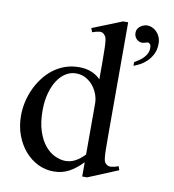

<svg xmlns="http://www.w3.org/2000/svg" viewBox="-80 -767 773 852"><g transform="rotate(10 306.5 -341.0)"><path d="M369.1 14.6H347.2V-49.8Q317.4 -18.6 286.6 -2Q255.9 14.6 216.8 14.6Q179.7 14.6 146.2 -2Q112.8 -18.6 87.6 -47.9Q62.5 -77.1 47.6 -117.4Q32.7 -157.7 32.7 -205.1Q32.7 -233.9 39.1 -264.2Q45.4 -294.4 58.1 -322.8Q70.8 -351.1 89.4 -376.2Q107.9 -401.4 131.8 -420.2Q155.8 -439 185.5 -450Q215.3 -460.9 250 -460.9Q279.3 -460.9 303.5 -451.9Q327.6 -442.9 347.2 -423.3V-506.3Q347.2 -543.5 346.4 -564.9Q345.7 -586.4 344 -598.4Q342.3 -610.4 339.4 -615.2Q336.4 -620.1 332 -624.5Q323.7 -632.8 311.3 -631.6Q298.8 -630.4 279.3 -623.5L272.5 -641.1L406.7 -694.8H429.2V-177.2Q429.2 -141.1 429.7 -119.4Q430.2 -97.7 431.6 -85Q433.1 -72.3 436 -66.4Q439 -60.5 444.3 -56.6Q453.1 -49.3 466.1 -50.3Q479 -51.3 498.5 -58.6L504.4 -41.5ZM347.2 -315.9Q347.2 -334.5 340.1 -354.5Q333 -374.5 319.8 -391.4Q306.6 -408.2 287.6 -419.4Q268.6 -430.7 244.1 -431.2Q219.2 -432.1 197.3 -419.2Q175.3 -406.2 158.9 -381.8Q142.6 -357.4 132.8 -322.3Q123 -287.1 123 -244.1Q123 -189.9 135.7 -151.4Q148.4 -112.8 168.5 -88.4Q188.5 -64 212.9 -52.5Q237.3 -41 260.7 -40.5Q284.2 -40.5 305.2 -51.5Q326.2 -62.5 347.2 -84.5ZM578.6 -624.5Q578.6 -596.2 567.9 -575.9Q557.1 -555.7 542.5 -542Q527.8 -528.3 512 -520.3Q496.1 -512.2 485.8 -508.8V-525.4Q495.1 -530.8 505.6 -537.6Q516.1 -544.4 524.9 -553.5Q533.7 -562.5 539.6 -573.7Q545.4 -585 545.4 -599.6Q545.4 -613.3 540 -617.4Q534.7 -621.6 531.7 -621.6Q527.3 -621.6 519.5 -618.9Q511.7 -616.2 504.9 -616.2Q498.5 -616.2 492.2 -618.9Q485.8 -621.6 480.7 -626.5Q475.6 -631.3 472.4 -638.4Q469.2 -645.5 469.2 -654.8Q469.2 -665 473.9 -672.6Q478.5 -680.2 485.6 -685.3Q492.7 -690.4 500.7 -693.1Q508.8 -695.8 516.1 -695.8Q526.9 -695.8 538.1 -690.9Q549.3 -686 558.3 -676.8Q567.4 -667.5 573 -654.3Q578.6 -641.1 578.6 -624.5Z"/></g></svg>

Font: Doulos SIL Compact
Style: Regular
Weight: 400
Designer: Walt Agee, Victor Gaultney, Peter Martin, Debbi Hosken
Foundry: SIL International
Version: Version 4.110; 2011; Maintenance release ; LnSpcTght